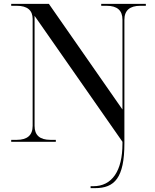

<svg xmlns="http://www.w3.org/2000/svg" viewBox="-20 -734 803 994"><path d="M449 240H472C573 240 624 187 624 8V-632C624 -680 652 -704 706 -704H735V-714H504V-704H532C587 -704 614 -680 614 -632V-167L233 -714H38V-704H67C121 -704 149 -681 149 -636V-82C149 -34 121 -10 67 -10H38V0H269V-10H241C186 -10 159 -34 159 -82V-652L614 0V10C614 151 560 230 463 230H449Z"/></svg>

Font: Noto Serif Display
Style: Regular
Weight: 400
Designer: Monotype Design Team
Foundry: Monotype Imaging Inc.
Version: Version 2.009